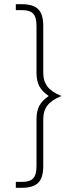

<svg xmlns="http://www.w3.org/2000/svg" viewBox="-20 -778 351 910"><path d="M55 84H85Q122 84 137.5 67Q153 50 153 10V-213Q153 -251 166 -276Q179 -301 211 -323Q179 -345 166 -370Q153 -395 153 -433V-656Q153 -696 137.5 -713Q122 -730 85 -730H55V-758H85Q138 -758 161.5 -734Q185 -710 185 -656V-433Q185 -393 205.5 -367Q226 -341 271 -323Q226 -305 205.5 -279Q185 -253 185 -213V10Q185 64 161.5 88Q138 112 85 112H55Z"/></svg>

Font: KoHo ExtraLight
Style: Regular
Weight: 275
Version: Version 1.000; ttfautohint (v1.6)